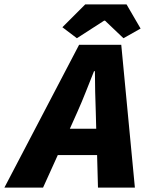

<svg xmlns="http://www.w3.org/2000/svg" viewBox="-86 -854 668 874"><path d="M266 -344C294 -406 316 -466 342 -530H346C346 -464 348 -406 350 -344L352 -268H232ZM-66 0H110L177 -148H356L360 0H528L466 -650H274ZM264 -680 388 -760H392L476 -680L554 -724L490 -834H302L198 -730Z"/></svg>

Font: Source Sans Pro Black
Style: Italic
Weight: 900
Italic angle: -11°
Designer: Paul D. Hunt
Foundry: Adobe Systems Incorporated
Version: Version 3.006;hotconv 1.0.111;makeotfexe 2.5.65597